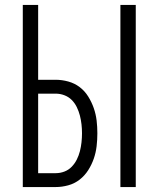

<svg xmlns="http://www.w3.org/2000/svg" viewBox="-20 -755 640 775"><path d="M466 0V-735H528V0ZM72 0V-735H134V-433H205Q230 -433 255.5 -426Q281 -419 301.5 -403.5Q322 -388 336 -365.5Q350 -343 358.5 -318.5Q367 -294 370 -268.5Q373 -243 373 -217Q373 -191 370 -165Q367 -139 358.5 -114.5Q350 -90 336 -68Q322 -46 301.5 -30Q281 -14 255.5 -7Q230 0 205 0ZM134 -56H205Q223 -56 240 -62.5Q257 -69 269.5 -82Q282 -95 290 -111Q298 -127 302.5 -144.5Q307 -162 309 -180.5Q311 -199 311 -217Q311 -235 309 -253Q307 -271 302.5 -288.5Q298 -306 290 -322.5Q282 -339 269.5 -351.5Q257 -364 240 -370.5Q223 -377 205 -377H134Z"/></svg>

Font: Iosevka Light Extended
Style: Regular
Weight: 300
Width: 7
Monospace: yes
Designer: Belleve Invis
Foundry: Belleve Invis
Version: Version 32.5.0; ttfautohint (v1.8.4)